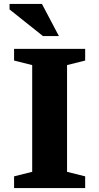

<svg xmlns="http://www.w3.org/2000/svg" viewBox="-20 -955 504 975"><path d="M412.5 -59.5V0H51.5V-59.5L143.5 -82.5V-624.5L51.5 -647.5V-707H412.5V-647.5L320.5 -624.5V-82.5ZM279 -772H198L28.5 -907V-935H193Z"/></svg>

Font: Newsreader Caption SemiBold
Style: Regular
Weight: 600
Designer: Hugues Gentile
Foundry: Production Type
Version: Version 1.001